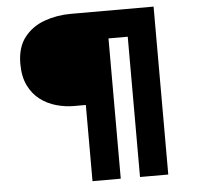

<svg xmlns="http://www.w3.org/2000/svg" viewBox="-56 -757 962 934"><g transform="rotate(-5 425.0 -290.0)"><path d="M358 120V-252H300Q257.5 -252 214.5 -264Q171.5 -276 136.2 -302.5Q101 -329 79.5 -372.5Q58 -416 58 -479Q58 -559 95.8 -607.5Q133.5 -656 194.2 -678Q255 -700 324 -700H728V120H590V-565H496V120Z"/></g></svg>

Font: Trispace SemiExpanded ExtraBold
Style: Regular
Weight: 800
Width: 6
Designer: Tyler Finck
Foundry: Etcetera Type Company
Version: Version 1.210; ttfautohint (v1.8.3)